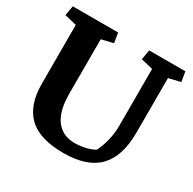

<svg xmlns="http://www.w3.org/2000/svg" viewBox="-149 -814 983 978"><g transform="rotate(30 342.0 -325.5)"><path d="M216.8 -266.6Q216.8 -165 255.4 -113.5Q293.9 -62 364.7 -62Q400.4 -62 431.6 -70.1Q462.9 -78.1 481 -89.4Q497.1 -119.6 508.1 -163.3Q519 -207 519 -254.4V-586.4L449.2 -603L459 -660.6H671.9L681.6 -603L612.3 -586.4V-265.6Q612.3 -126 545.9 -57.6Q479.5 10.7 340.8 10.7Q200.7 10.7 135.5 -52.2Q70.3 -115.2 70.3 -239.7V-586.4L0 -603L9.8 -660.6H276.4L286.1 -603L216.8 -586.4Z"/></g></svg>

Font: Noticia Text
Style: Bold
Weight: 700
Designer: JM Sole
Foundry: JM Sole
Version: Version 1.003